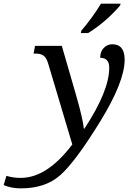

<svg xmlns="http://www.w3.org/2000/svg" viewBox="-182 -786 730 1046"><path d="M80.1 -440.9Q71.3 -470.2 56.2 -482.2Q41 -494.1 11.2 -494.1H1L8.8 -536.1H154.8L232.9 -266.1Q269 -140.6 274.9 -85H277.8Q413.1 -290.5 413.1 -417Q413.1 -471.2 363.8 -471.2Q363.8 -504.9 383.3 -524.9Q402.8 -544.9 429.2 -544.9Q497.1 -544.9 497.1 -460.9Q497.1 -340.3 362.3 -121.8Q227.5 96.7 146.2 168.5Q64.9 240.2 -67.9 240.2Q-120.6 240.2 -162.1 222.2L-147 171.9Q-111.8 183.1 -68.8 183.1Q74.2 183.1 211.9 1ZM261.2 -619.1Q318.4 -685.1 368.2 -766.1H475.1L472.2 -755.9Q395.5 -666.5 298.3 -606H258.3Z"/></svg>

Font: Droid Serif
Style: Italic
Weight: 400
Italic angle: -12°
Designer: Monotype Design team
Foundry: Monotype Imaging Inc.
Version: Version 1.03